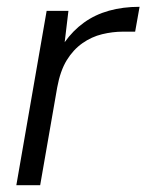

<svg xmlns="http://www.w3.org/2000/svg" viewBox="-20 -544 430 564"><path d="M28 0 117 -512H181L170 -420Q194 -454 226.5 -477.5Q259 -501 300 -512.5Q341 -524 390 -524L377 -451H341Q311 -451 280 -443.5Q249 -436 222 -417Q195 -398 176 -367Q157 -336 148 -287L98 0Z"/></svg>

Font: DM Sans 12pt Light
Style: Italic
Weight: 300
Italic angle: -10°
Version: Version 4.004;gftools[0.9.30]